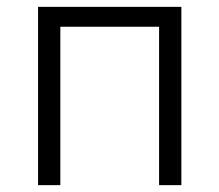

<svg xmlns="http://www.w3.org/2000/svg" viewBox="-20 -540 640 560"><path d="M91 0V-520H509V0H444V-462H156V0Z"/></svg>

Font: Iosevka Custom Light Extended
Style: Regular
Weight: 300
Width: 7
Monospace: yes
Designer: Belleve Invis
Foundry: Belleve Invis
Version: Version 11.2.4; ttfautohint (v1.8.4)